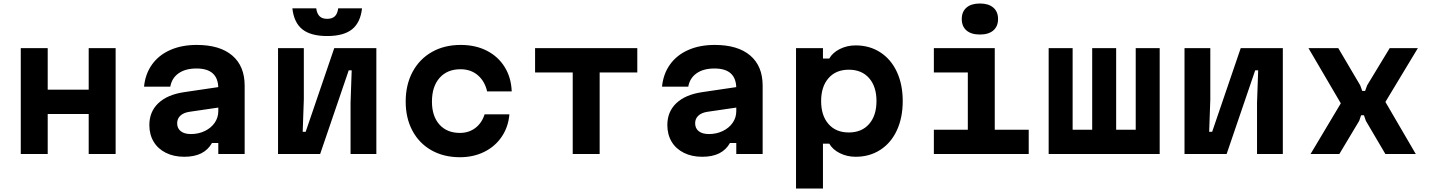

<svg xmlns="http://www.w3.org/2000/svg" viewBox="-20 -892 8290 1112"><path d="M100.3 -613.1H256.3V-372.6H493.7V-613.1H649.7V0H493.7V-231.8H256.3V0H100.3Z M1255 -270.5 1076.5 -244.4Q1043.1 -239.3 1024.5 -222Q1006 -204.6 1006 -178.1Q1006 -148.7 1026.8 -132.2Q1047.5 -115.6 1085.9 -115.6Q1129.7 -115.6 1166.1 -133.2Q1202.6 -150.7 1223.5 -181Q1244.3 -211.3 1244.3 -247.8V-380Q1244.3 -437.1 1213.1 -466.2Q1181.8 -495.3 1118 -495.3Q1053.9 -495.3 1014.4 -467.5Q975 -439.8 966.2 -390H814.2Q821.5 -464.3 860.8 -518.9Q900.1 -573.5 966.4 -602.6Q1032.7 -631.8 1119.4 -631.8Q1253.2 -631.8 1325.1 -570.5Q1397 -509.2 1397 -395.9V0H1244.3V-63.9H1207.8Q1185.3 -24 1145.6 -4Q1105.9 16 1046.9 16Q986.5 16 940.6 -7Q894.6 -30 869.8 -71.4Q845 -112.9 845 -167.9Q845 -245.2 897.3 -294.6Q949.5 -344.1 1047.1 -358.4L1255 -389.1Z M1590.3 -613.1H1739.7V-316.2L1733.1 -128.5H1750.3L1915.8 -613.1H2159.7V0H2010.3V-296.9L2016.9 -484.7H1999.7L1834.2 0H1590.3ZM1875 -782.9Q1903.8 -782.9 1919.4 -797.8Q1934.9 -812.7 1938.6 -843.8H2076.7Q2067.7 -761.3 2019 -722.3Q1970.2 -683.3 1875 -683.3Q1779.8 -683.3 1731 -722.3Q1682.3 -761.3 1673.3 -843.8H1811.4Q1815.7 -812.7 1831 -797.8Q1846.2 -782.9 1875 -782.9Z M2329.6 -303.6Q2329.6 -401.2 2369.4 -475.5Q2409.2 -549.8 2481.2 -590.8Q2553.1 -631.8 2648.3 -631.8Q2734.3 -631.8 2799.9 -598.1Q2865.5 -564.4 2903.1 -503.5Q2940.7 -442.7 2943.7 -362.7H2801.3Q2787.3 -422.5 2746.9 -456.7Q2706.5 -491 2647 -491Q2570.1 -491 2525.9 -440.9Q2481.7 -390.7 2481.7 -303.6Q2481.7 -219.1 2525.1 -170.6Q2568.4 -122.2 2643.6 -122.2Q2695.2 -122.2 2732.9 -150.7Q2770.6 -179.3 2786.6 -229.8H2930.3Q2923.9 -156.1 2885.5 -99.7Q2847.1 -43.3 2784.3 -12.3Q2721.5 18.6 2643.8 18.6Q2549.9 18.6 2478.7 -21.7Q2407.5 -62 2368.6 -135Q2329.6 -208 2329.6 -303.6Z M3297 -472.3H3079V-613.1H3671V-472.3H3453V0H3297Z M4255 -270.5 4076.5 -244.4Q4043.1 -239.3 4024.5 -222Q4006 -204.6 4006 -178.1Q4006 -148.7 4026.8 -132.2Q4047.5 -115.6 4085.9 -115.6Q4129.7 -115.6 4166.1 -133.2Q4202.6 -150.7 4223.5 -181Q4244.3 -211.3 4244.3 -247.8V-380Q4244.3 -437.1 4213.1 -466.2Q4181.8 -495.3 4118 -495.3Q4053.9 -495.3 4014.4 -467.5Q3975 -439.8 3966.2 -390H3814.2Q3821.5 -464.3 3860.8 -518.9Q3900.1 -573.5 3966.4 -602.6Q4032.7 -631.8 4119.4 -631.8Q4253.2 -631.8 4325.1 -570.5Q4397 -509.2 4397 -395.9V0H4244.3V-63.9H4207.8Q4185.3 -24 4145.6 -4Q4105.9 16 4046.9 16Q3986.5 16 3940.6 -7Q3894.6 -30 3869.8 -71.4Q3845 -112.9 3845 -167.9Q3845 -245.2 3897.3 -294.6Q3949.5 -344.1 4047.1 -358.4L4255 -389.1Z M4590.3 -613.1H4746.3V-553.1H4782.9Q4802.1 -587.1 4843.9 -608.1Q4885.7 -629.1 4935.7 -629.1Q5016.5 -629.1 5078.6 -588.8Q5140.7 -548.5 5174.5 -475.5Q5208.3 -402.5 5208.3 -306.5Q5208.3 -210.4 5174.5 -137.4Q5140.7 -64.3 5078.6 -24.2Q5016.5 16 4935.7 16Q4885.9 16 4843.9 -5Q4801.9 -26 4782.9 -60H4746.3V200H4590.3ZM5056.3 -306.7Q5056.3 -390.8 5013.5 -439.6Q4970.8 -488.3 4896 -488.3Q4821.2 -488.3 4778.5 -439.4Q4735.7 -390.5 4735.7 -306.5Q4735.7 -222.4 4778.5 -173.6Q4821.2 -124.8 4896 -124.8Q4970.8 -124.8 5013.5 -173.7Q5056.3 -222.6 5056.3 -306.7Z M5741.3 -613.1V-140.8H5938V0H5388.6V-140.8H5585.3V-472.3H5388.6V-613.1ZM5550.2 -781.8Q5550.2 -824.4 5577.6 -848Q5605.1 -871.7 5655.3 -871.7Q5705.5 -871.7 5732.9 -848Q5760.4 -824.4 5760.4 -781.8Q5760.4 -739.2 5732.9 -715.6Q5705.5 -692 5655.3 -692Q5605.1 -692 5577.6 -715.6Q5550.2 -739.2 5550.2 -781.8Z M6053.5 -613.1H6192.3V-140.8H6305.6V-613.1H6444.4V-140.8H6557.7V-613.1H6696.5V0H6053.5Z M6840.3 -613.1H6989.7V-316.2L6983.1 -128.5H7000.3L7165.8 -613.1H7409.7V0H7260.3V-296.9L7266.9 -484.7H7249.7L7084.2 0H6840.3Z M7745.5 -293.5 7558.3 -613.1H7731L7858 -397.6L7869.7 -365.3H7886.3L7897.9 -397.6L8028.6 -613.1H8191.7L8003.8 -301.6L8179.7 0H8003.7L7890.6 -192.2L7879.6 -224.5H7863.1L7852.1 -192.2L7737 0H7570.3Z"/></svg>

Font: Martian Mono VF sWd Rg
Style: Regular
Weight: 400
Width: 6
Monospace: yes
Designer: Roman Shamin
Foundry: Evil Martians
Version: Version 1.100